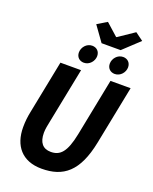

<svg xmlns="http://www.w3.org/2000/svg" viewBox="-179 -1091 960 1201"><g transform="rotate(20 300.5 -490.5)"><path d="M249.2 12C393 12 482.4 -56.6 523.3 -261.3L601 -651.7H467L391.3 -269.3C365.9 -142.1 328.5 -106.5 267.2 -106.5C214 -106.5 186.5 -140.6 186.5 -204.4C186.5 -230.1 192.6 -257.1 198.2 -284.9L271.3 -651.7H133.8L63.9 -299.9C56.2 -263 52.5 -230.7 52.5 -193.2C52.5 -71.2 117.6 12 249.2 12ZM271 -701.3C308.5 -701.3 336 -735.4 336 -768.6C336 -799.8 314.5 -819.6 285.3 -819.6C247.7 -819.6 220.3 -785.5 220.3 -752C220.3 -721.1 241.7 -701.3 271 -701.3ZM476.6 -701.3C514.2 -701.3 541.6 -735.4 541.6 -768.6C541.6 -799.8 520.2 -819.6 490.9 -819.6C453.4 -819.6 425.9 -785.5 425.9 -752C425.9 -721.1 447.4 -701.3 476.6 -701.3ZM334 -854.2H460.8L567.9 -954.3L514.8 -993.2L409.7 -922.1H405.7L326 -993.2L262 -954.5L334 -854.2Z"/></g></svg>

Font: Source Code Variable
Style: Italic
Weight: 400
Italic angle: -11°
Monospace: yes
Designer: Paul D. Hunt, Teo Tuominen
Foundry: Adobe Systems Incorporated
Version: Version 1.005;PS 1.0;hotconv 16.6.54;makeotf.lib2.5.65590